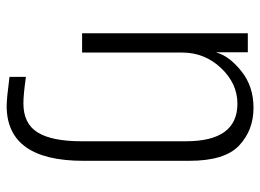

<svg xmlns="http://www.w3.org/2000/svg" viewBox="-125 -445 804 594"><g transform="rotate(90 277.0 -148.0)"><path d="M83 0V-512.7H141.6V-416H142.6Q153.3 -455.1 200.2 -492.7Q247.1 -530.3 313.5 -530.3Q382.8 -530.3 430.2 -485.8Q477.5 -441.4 477.5 -332V-3.9Q477.5 233.4 307.6 233.4Q285.2 233.4 217.8 224.6V173.8Q272.5 181.6 299.8 181.6Q362.3 181.6 389.6 137.7Q417 93.8 417 2V-321.3Q417 -480.5 300.8 -480.5Q238.3 -480.5 190.4 -429.7Q142.6 -378.9 142.6 -309.6V0Z"/></g></svg>

Font: Gothic A1 Light
Style: Regular
Weight: 300
Version: Version 2.50